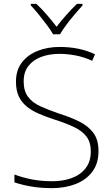

<svg xmlns="http://www.w3.org/2000/svg" viewBox="-20 -968 584 998"><path d="M492 -182Q492 -118 459.5 -75Q427 -32 372 -11Q317 10 249 10Q205 10 170 5.5Q135 1 107 -5.5Q79 -12 55 -20V-61Q94 -46 143 -36Q192 -26 252 -26Q308 -26 353 -42.5Q398 -59 425 -93.5Q452 -128 452 -181Q452 -228 430 -257.5Q408 -287 365 -307.5Q322 -328 259 -348Q216 -362 179.5 -378Q143 -394 117 -416Q91 -438 77 -468.5Q63 -499 63 -544Q63 -603 93.5 -643Q124 -683 175.5 -703.5Q227 -724 290 -724Q340 -724 385.5 -715Q431 -706 474 -686L459 -652Q415 -672 372.5 -680Q330 -688 288 -688Q237 -688 195 -672.5Q153 -657 128 -625.5Q103 -594 103 -545Q103 -495 126 -464.5Q149 -434 190 -415.5Q231 -397 283 -379Q347 -359 393.5 -335.5Q440 -312 466 -276.5Q492 -241 492 -182ZM256 -790Q244 -811 223.5 -838.5Q203 -866 181 -893Q159 -920 140 -940V-948H169Q197 -922 224.5 -890Q252 -858 274 -829Q296 -858 324.5 -890Q353 -922 380 -948H409V-940Q391 -920 368 -893Q345 -866 324.5 -838.5Q304 -811 292 -790Z"/></svg>

Font: Noto Sans Hebrew ExtraLight
Style: Regular
Weight: 250
Designer: Monotype Design Team
Foundry: Monotype Imaging Inc.
Version: Version 2.003